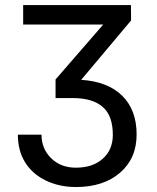

<svg xmlns="http://www.w3.org/2000/svg" viewBox="-20 -731 622 761"><path d="M389.2 -633.8H71.8V-710.9H499L499.5 -649.9L301.8 -414.6Q407.7 -407.7 464.6 -351.3Q521.5 -294.9 521.5 -198.2Q521.5 -103 455.8 -46.4Q390.1 10.3 280.8 10.3Q215.3 10.3 161.9 -15.4Q108.4 -41 79.6 -87.4Q50.8 -133.8 50.8 -197.3H144.5Q144.5 -141.6 182.6 -104Q220.7 -66.4 280.8 -66.4Q347.7 -66.4 387.5 -102.1Q427.2 -137.7 427.2 -196.3Q427.2 -272.9 386.7 -307.6Q346.2 -342.3 269 -342.3H200.2V-416Z"/></svg>

Font: Noboto
Style: Regular
Weight: 400
Designer: Google
Version: Version 2.001101; 2014